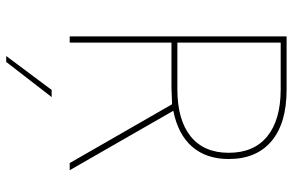

<svg xmlns="http://www.w3.org/2000/svg" viewBox="-182 -555 941 617"><g transform="rotate(90 288.5 -246.5)"><path d="M97 -697H268Q376 -697 433.5 -648.5Q491 -600 491 -511Q491 -439 451.5 -393.5Q412 -348 336 -333L527 0H504L315 -329Q289 -328 262 -327H117V0H97ZM471 -511Q471 -592 418 -635Q365 -678 267 -678H117V-346H267Q365 -346 418 -388.5Q471 -431 471 -511ZM269 58H292L179 204H160Z"/></g></svg>

Font: Hanken Grotesk Thin
Style: Regular
Weight: 100
Designer: Alfredo Marco Pradil
Foundry: Hanken Design Co.
Version: Version 3.014